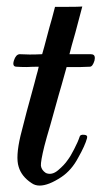

<svg xmlns="http://www.w3.org/2000/svg" viewBox="-20 -576 315 598"><path d="M236.3 -555.7Q227.5 -522.5 214.8 -474.6Q201.2 -427.7 196.3 -407.2Q215.8 -407.2 230.5 -407.2Q245.1 -407.2 262.7 -407.2Q275.4 -407.2 275.4 -395.5Q275.4 -392.6 274.4 -387.7Q268.6 -368.2 259.8 -368.2Q251 -368.2 231.4 -367.2Q211.9 -367.2 187.5 -367.2Q180.7 -341.8 171.9 -311.5Q163.1 -281.2 163.1 -281.2Q147.5 -224.6 136.7 -186.5Q125 -147.5 118.2 -121.1Q106.4 -73.2 107.4 -59.6Q109.4 -45.9 123 -37.1Q141.6 -29.3 161.1 -45.9Q180.7 -62.5 190.4 -77.1Q200.2 -89.8 210.9 -111.3Q222.7 -133.8 228.5 -151.4Q230.5 -157.2 242.2 -156.2Q253.9 -155.3 251 -145.5Q245.1 -123 223.6 -85Q203.1 -45.9 170.9 -24.4Q130.9 2 103.5 2Q88.9 2 78.1 -5.9Q46.9 -26.4 38.1 -56.6Q28.3 -86.9 43.9 -153.3Q60.5 -220.7 86.9 -315.4Q89.8 -328.1 93.8 -341.8Q97.7 -354.5 100.6 -368.2Q81.1 -368.2 63.5 -367.2Q44.9 -367.2 31.2 -368.2Q21.5 -368.2 21.5 -377.9Q21.5 -381.8 23.4 -387.7Q29.3 -406.2 41 -407.2Q52.7 -407.2 72.3 -406.2Q91.8 -406.2 111.3 -407.2Q113.3 -416 118.2 -431.6Q122.1 -446.3 127 -464.8Q133.8 -491.2 141.6 -517.6Q148.4 -543 151.4 -554.7Q161.1 -554.7 192.4 -554.7Q224.6 -554.7 236.3 -555.7Z"/></svg>

Font: Gilchrist
Style: Regular
Weight: 400
Version: 1.0